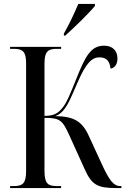

<svg xmlns="http://www.w3.org/2000/svg" viewBox="-20 -951 646 971"><path d="M303 -781V-771H310C357 -813 432 -886 460 -921V-931H376C357 -886 331 -830 303 -781ZM31 0H289V-10H267C221 -10 205 -24 205 -88V-355C283 -355 296 -343 330 -268L408 -96C444 -15 474 0 567 0H594V-10H588C554 -10 532 -40 494 -123L430 -262C395 -339 354 -362 259 -364C312 -380 336 -452 371 -531C415 -633 445 -661 483 -661C520 -661 535 -640 539 -604C560 -607 574 -626 574 -655C574 -692 552 -720 506 -720C439 -720 411 -665 367 -555C336 -478 317 -430 296 -406C275 -379 254 -365 205 -365V-629C205 -690 222 -704 267 -704H289V-714H31V-704H50C95 -704 112 -690 112 -630V-86C112 -24 95 -10 50 -10H31Z"/></svg>

Font: Noto Serif Display Condensed
Style: Regular
Weight: 400
Width: 3
Designer: Monotype Design Team
Foundry: Monotype Imaging Inc.
Version: Version 2.009